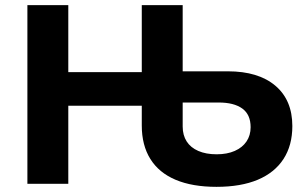

<svg xmlns="http://www.w3.org/2000/svg" viewBox="-20 -720 1194 752"><path d="M827.8 11.8Q733.4 11.8 667.9 -15.8Q602.5 -43.4 568.9 -97.3Q535.3 -151.2 535.3 -228.3V-305.8H247.5V0H87.3V-700H247.5V-437.5H535.3V-700H695.5V-440.7H872.3Q992 -440.7 1058.5 -384.3Q1125 -327.9 1125 -226.3Q1125 -150.6 1090.3 -97.2Q1055.6 -43.8 989.6 -16Q923.5 11.8 827.8 11.8ZM828.5 -115.7Q869.6 -115.7 899.5 -128.9Q929.4 -142.1 945.5 -166Q961.6 -189.9 961.6 -221.8Q961.6 -271.2 929 -294.9Q896.3 -318.5 836.7 -318.5H695.5V-224.5Q695.5 -190.5 711.1 -166.1Q726.7 -141.8 756.7 -128.8Q786.7 -115.7 828.5 -115.7Z"/></svg>

Font: Montserrat Alternates Thin
Style: Regular
Weight: 100
Designer: Julieta Ulanovsky
Foundry: Julieta Ulanovsky
Version: Version 9.000